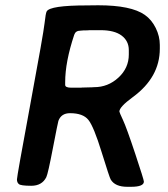

<svg xmlns="http://www.w3.org/2000/svg" viewBox="-20 -718 643 735"><path d="M252.9 -382.3H290L293.9 -382.8L332 -383.8Q336.4 -384.3 340.3 -384.3Q393.6 -384.3 433.3 -420.9Q473.1 -457.5 473.1 -509.3V-526.4Q473.1 -561 445.6 -581.8Q418 -602.5 364.7 -602.5H323.2L319.3 -602.1L307.1 -601.6H299.3Q291.5 -600.6 287.6 -600.6Q269.5 -600.6 264.2 -585Q229.5 -481 229.5 -403.3V-393.1Q229.5 -382.3 252.9 -382.3ZM248 -284.7Q214.4 -284.7 203.6 -255.4Q201.7 -250.5 182.6 -151.4Q163.6 -52.2 157.2 -39.6Q140.6 -6.8 99.6 -6.8Q58.6 -6.8 51.8 -13.7Q44.9 -19.5 44.9 -31.2Q44.9 -43 95.7 -316.9Q146.5 -590.8 150.6 -629.2Q154.8 -667.5 158.7 -674.3Q171.4 -697.3 313 -697.3L356 -697.8Q481.9 -697.8 534.2 -661.1Q560.5 -642.6 576.2 -610.8Q591.8 -579.1 591.8 -545.9V-531.7Q591.8 -421.9 488.3 -346.2Q437 -308.6 437 -291Q437 -288.1 450.7 -258.8Q464.4 -229.5 497.6 -129.6Q530.8 -29.8 530.8 -22.9Q530.8 -2.9 481.4 -2.9H467.3Q420.4 -2.9 403.8 -30.8Q399.4 -37.6 369.1 -135.5Q338.9 -233.4 318.4 -259Q297.9 -284.7 248 -284.7Z"/></svg>

Font: Averia Sans Libre
Style: Bold Italic
Weight: 700
Italic angle: -6.90001°
Version: Version 1.002